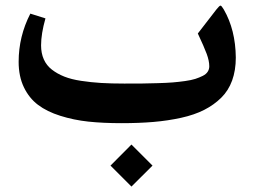

<svg xmlns="http://www.w3.org/2000/svg" viewBox="-20 -442 913 689"><path d="M451.7 76.7 527.3 152.3 451.7 227.5 376.5 152.3ZM415.5 0Q349.6 0 297.1 -5.6Q244.6 -11.2 196.5 -26.4Q148.4 -41.5 116.5 -65.7Q84.5 -89.8 65.7 -128.9Q46.9 -168 46.9 -220.2Q46.9 -311.5 88.9 -393.1L143.1 -376Q127.4 -320.8 127.4 -279.3Q127.4 -251 137.2 -229Q147 -207 166.3 -192.1Q185.5 -177.2 210.7 -167.2Q235.8 -157.2 271 -151.9Q306.2 -146.5 342.5 -144.3Q378.9 -142.1 425.8 -142.1Q463.4 -142.1 489.3 -142.3Q515.1 -142.6 546.6 -143.6Q578.1 -144.5 599.4 -146.2Q620.6 -147.9 643.6 -151.1Q666.5 -154.3 680.9 -158.9Q695.3 -163.6 707.5 -169.7Q719.7 -175.8 725.3 -184.6Q731 -193.4 731 -204.1Q731 -223.6 721.7 -248.8Q712.4 -273.9 689.9 -321.8L756.3 -407.7Q767.6 -421.9 771.2 -421.9Q774.9 -421.9 783.2 -407.7Q825.2 -335 826.2 -235.4Q826.2 -189.5 813 -153.1Q799.8 -116.7 773.7 -91.1Q747.6 -65.4 712.6 -47.6Q677.7 -29.8 630.1 -19.3Q582.5 -8.8 530.8 -4.4Q479 0 415.5 0Z"/></svg>

Font: Sahel SemiBold WOL
Style: SemiBold-WOL
Weight: 600
Foundry: Saber Rastikerdar (saber.rastikerdar@gmail.com)
Version: Version 3.4.0